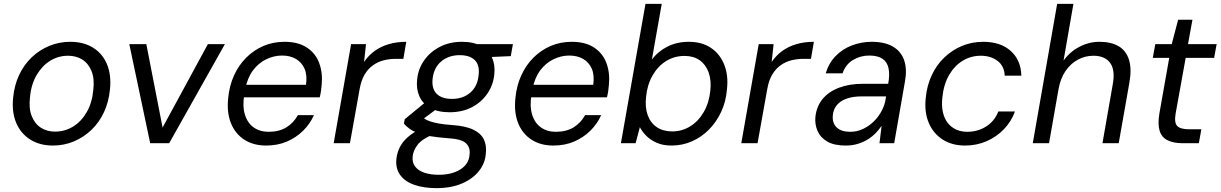

<svg xmlns="http://www.w3.org/2000/svg" viewBox="-20 -740 6306 992"><path d="M253 12Q185 12 135.5 -19.5Q86 -51 63 -107Q40 -163 48 -236Q54 -300 79 -353Q104 -406 144 -444Q184 -482 235 -503Q286 -524 343 -524Q412 -524 461 -493.5Q510 -463 533 -407.5Q556 -352 548 -277Q542 -214 517.5 -161Q493 -108 453 -69.5Q413 -31 362 -9.5Q311 12 253 12ZM264 -60Q315 -60 357.5 -86Q400 -112 428 -160.5Q456 -209 462 -275Q469 -333 453 -372.5Q437 -412 405.5 -432Q374 -452 332 -452Q282 -452 240 -426.5Q198 -401 169.5 -352.5Q141 -304 135 -238Q128 -180 144 -140Q160 -100 191.5 -80Q223 -60 264 -60Z M756 0 648 -512H736L820 -81L1054 -512H1142L854 0Z M1355 12Q1289 12 1242 -18.5Q1195 -49 1173 -104Q1151 -159 1159 -234Q1165 -297 1189 -350Q1213 -403 1252 -442Q1291 -481 1341 -502.5Q1391 -524 1450 -524Q1521 -524 1566 -494Q1611 -464 1629.5 -413.5Q1648 -363 1642 -302Q1641 -287 1638.5 -270Q1636 -253 1632 -237H1221L1232 -302H1561Q1568 -352 1553.5 -385Q1539 -418 1509 -435.5Q1479 -453 1437 -453Q1395 -453 1355 -433.5Q1315 -414 1286.5 -375.5Q1258 -337 1247 -279L1242 -251Q1232 -191 1245.5 -147.5Q1259 -104 1291 -81.5Q1323 -59 1368 -59Q1422 -59 1459.5 -82Q1497 -105 1519 -145H1602Q1582 -100 1546 -64.5Q1510 -29 1462 -8.5Q1414 12 1355 12Z M1704 0 1794 -512H1871L1861 -420Q1884 -454 1916 -477Q1948 -500 1989 -512Q2030 -524 2079 -524L2064 -436H2025Q1993 -436 1963 -428.5Q1933 -421 1907.5 -403Q1882 -385 1864 -355Q1846 -325 1838 -279L1788 0Z M2235 232Q2169 232 2120.5 215Q2072 198 2047.5 164Q2023 130 2028 81Q2031 51 2045 22Q2059 -7 2087.5 -32Q2116 -57 2160 -78L2215 -44Q2161 -22 2138 7.5Q2115 37 2112 69Q2109 99 2124.5 120Q2140 141 2171.5 152Q2203 163 2247 163Q2315 163 2359 135Q2403 107 2406 59Q2411 23 2388 0.5Q2365 -22 2294 -26Q2240 -30 2202.5 -36.5Q2165 -43 2139.5 -52.5Q2114 -62 2096.5 -74.5Q2079 -87 2067 -101L2071 -124L2182 -215L2252 -189L2134 -101L2153 -141Q2165 -132 2176 -125Q2187 -118 2203.5 -112.5Q2220 -107 2246.5 -102Q2273 -97 2316 -94Q2387 -89 2426.5 -69.5Q2466 -50 2480.5 -18.5Q2495 13 2490 54Q2487 102 2455.5 142.5Q2424 183 2368 207.5Q2312 232 2235 232ZM2303 -160Q2243 -160 2203.5 -182Q2164 -204 2147 -242Q2130 -280 2135 -328Q2140 -383 2171 -427.5Q2202 -472 2252.5 -498Q2303 -524 2367 -524Q2427 -524 2466 -502Q2505 -480 2522 -442.5Q2539 -405 2534 -357Q2529 -302 2498.5 -257Q2468 -212 2418 -186Q2368 -160 2303 -160ZM2315 -229Q2373 -229 2410.5 -262Q2448 -295 2453 -353Q2459 -404 2433 -429.5Q2407 -455 2355 -455Q2298 -455 2259.5 -422.5Q2221 -390 2215 -332Q2210 -281 2236.5 -255Q2263 -229 2315 -229ZM2437 -442 2424 -512H2630L2619 -450Z M2839 12Q2773 12 2726 -18.5Q2679 -49 2657 -104Q2635 -159 2643 -234Q2649 -297 2673 -350Q2697 -403 2736 -442Q2775 -481 2825 -502.5Q2875 -524 2934 -524Q3005 -524 3050 -494Q3095 -464 3113.5 -413.5Q3132 -363 3126 -302Q3125 -287 3122.5 -270Q3120 -253 3116 -237H2705L2716 -302H3045Q3052 -352 3037.5 -385Q3023 -418 2993 -435.5Q2963 -453 2921 -453Q2879 -453 2839 -433.5Q2799 -414 2770.5 -375.5Q2742 -337 2731 -279L2726 -251Q2716 -191 2729.5 -147.5Q2743 -104 2775 -81.5Q2807 -59 2852 -59Q2906 -59 2943.5 -82Q2981 -105 3003 -145H3086Q3066 -100 3030 -64.5Q2994 -29 2946 -8.5Q2898 12 2839 12Z M3450 12Q3405 12 3372.5 -2.5Q3340 -17 3318.5 -39Q3297 -61 3286 -83L3264 0H3188L3315 -720H3399L3348 -432Q3379 -474 3428 -499Q3477 -524 3539 -524Q3607 -524 3653.5 -492.5Q3700 -461 3722 -405.5Q3744 -350 3736 -279Q3731 -216 3706.5 -163Q3682 -110 3643.5 -71Q3605 -32 3555.5 -10Q3506 12 3450 12ZM3453 -61Q3504 -61 3546.5 -87.5Q3589 -114 3616.5 -162Q3644 -210 3650 -272Q3656 -326 3641 -366.5Q3626 -407 3594.5 -429Q3563 -451 3517 -451Q3464 -451 3421.5 -424.5Q3379 -398 3351.5 -350Q3324 -302 3318 -239Q3312 -185 3326.5 -145Q3341 -105 3373.5 -83Q3406 -61 3453 -61Z M3810 0 3900 -512H3977L3967 -420Q3990 -454 4022 -477Q4054 -500 4095 -512Q4136 -524 4185 -524L4170 -436H4131Q4099 -436 4069 -428.5Q4039 -421 4013.5 -403Q3988 -385 3970 -355Q3952 -325 3944 -279L3894 0Z M4349 12Q4290 12 4254.5 -8.5Q4219 -29 4204 -63.5Q4189 -98 4193 -137Q4199 -191 4230.5 -229Q4262 -267 4315.5 -287Q4369 -307 4437 -307H4569Q4578 -356 4570.5 -388.5Q4563 -421 4538.5 -437Q4514 -453 4471 -453Q4425 -453 4387 -430Q4349 -407 4333 -361H4246Q4262 -414 4297.5 -450.5Q4333 -487 4382 -505.5Q4431 -524 4483 -524Q4552 -524 4594 -499Q4636 -474 4651.5 -428.5Q4667 -383 4656 -321L4600 0H4524L4535 -90Q4521 -69 4502.5 -50.5Q4484 -32 4460.5 -18Q4437 -4 4409.5 4Q4382 12 4349 12ZM4373 -59Q4408 -59 4439.5 -74Q4471 -89 4496 -114Q4521 -139 4537 -170.5Q4553 -202 4557 -236L4558 -242H4433Q4386 -242 4353 -230Q4320 -218 4302.5 -195.5Q4285 -173 4283 -144Q4279 -105 4302.5 -82Q4326 -59 4373 -59Z M4966 12Q4899 12 4850.5 -19Q4802 -50 4778.5 -105.5Q4755 -161 4763 -234Q4769 -298 4794 -351.5Q4819 -405 4859.5 -443.5Q4900 -482 4951 -503Q5002 -524 5060 -524Q5150 -524 5202.5 -476.5Q5255 -429 5257 -349H5171Q5169 -399 5134 -425.5Q5099 -452 5047 -452Q4997 -452 4954.5 -426.5Q4912 -401 4884 -353Q4856 -305 4849 -238Q4844 -195 4851.5 -161Q4859 -127 4877 -104.5Q4895 -82 4920.5 -70.5Q4946 -59 4978 -59Q5013 -59 5044.5 -71Q5076 -83 5100.5 -106.5Q5125 -130 5138 -164H5224Q5205 -112 5167 -72.5Q5129 -33 5077.5 -10.5Q5026 12 4966 12Z M5316 0 5442 -720H5526L5475 -427Q5508 -473 5557.5 -498.5Q5607 -524 5660 -524Q5720 -524 5759 -501.5Q5798 -479 5813 -431.5Q5828 -384 5815 -312L5760 0H5676L5729 -303Q5743 -377 5716 -414.5Q5689 -452 5629 -452Q5587 -452 5549.5 -432Q5512 -412 5485.5 -373.5Q5459 -335 5449 -279L5400 0Z M6092 0Q6044 0 6013 -15Q5982 -30 5971.5 -64Q5961 -98 5970 -153L6021 -441H5936L5949 -512H6034L6067 -638H6141L6118 -512H6266L6253 -441H6106L6054 -153Q6046 -106 6062.5 -89Q6079 -72 6125 -72H6187L6174 0Z"/></svg>

Font: DM Sans 12pt
Style: Italic
Weight: 400
Italic angle: -10°
Version: Version 4.004;gftools[0.9.30]